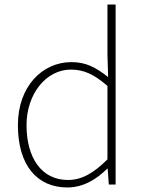

<svg xmlns="http://www.w3.org/2000/svg" viewBox="-20 -814 635 847"><path d="M277 13C350 13 409 -26 453 -70H455L460 0H490V-794H454V-573L457 -474C402 -517 359 -540 295 -540C167 -540 59 -433 59 -262C59 -83 145 13 277 13ZM280 -20C163 -20 97 -118 97 -262C97 -398 182 -507 293 -507C349 -507 394 -487 454 -435V-111C394 -51 341 -20 280 -20Z"/></svg>

Font: SSpoqa Han Sans Neo Thin
Style: Regular
Weight: 100
Designer: [Spoqa Han Sans Neo] Dong-huui Kim  Younghwa Kang  Yujin Lee  [Noto Sans] Ryoko NISHIZUKA  (kana & ideographs); Paul D. 
Foundry: Spoqa (http://www.spoqa-han-sans.com)
Version: Version 1.000